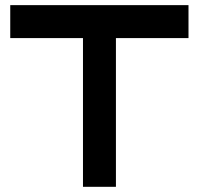

<svg xmlns="http://www.w3.org/2000/svg" viewBox="-20 -720 766 740"><path d="M706.5 -573.2H426.8V0H299.8V-573.2H19.5V-700.2H706.5Z"/></svg>

Font: Audiowide
Style: Regular
Weight: 400
Designer: Astigmatic (AOETI)
Foundry: Astigmatic (AOETI)
Version: Version 1.002